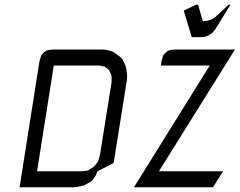

<svg xmlns="http://www.w3.org/2000/svg" viewBox="-20 -794 1016 814"><path d="M547.9 0 869.1 -516.1H662.1L664.1 -532.2L668.9 -549.8L671.9 -559.1L676.8 -565.9L687 -575.2L694.8 -580.1L704.1 -582L720.2 -584H976.1L653.8 -67.9H925.8L882.8 0ZM758.8 -749 811 -773.9H819.8L839.8 -704.1L858.9 -706.1L875 -710.9L879.9 -712.9L893.1 -722.2L949.2 -773.9H957L893.1 -669.9L882.8 -658.2L878.9 -653.8L863.8 -644L856 -640.1L848.1 -638.2L831.1 -636.2H793ZM63 0 147 -532.2 151.9 -549.8 154.8 -559.1 160.2 -565.9 169.9 -575.2 178.2 -580.1 187 -582 203.1 -584H418L435.1 -582L457 -575.2L472.2 -565.9L493.2 -549.8L500 -541L512.2 -516.1L516.1 -498L519 -473.1L518.1 -455.1L461.9 -103L393.1 -67.9L386.2 -50.8L380.9 -43L371.1 -28.8L366.2 -24.9L353 -17.1L335.9 -7.8L310.1 -2L293.9 0ZM137.2 -67.9H328.1L345.2 -69.8L354 -71.8L361.8 -77.1L376 -85.9L379.9 -89.8L391.1 -103L396 -110.8L398.9 -120.1L403.8 -137.2L453.1 -445.8V-463.9V-473.1L450.2 -480L443.8 -494.1L440.9 -498L430.2 -506.8L423.8 -511.2L416 -513.2L398.9 -516.1H208Z"/></svg>

Font: Petahja
Style: Italic
Weight: 400
Designer: T. Christopher White
Version: Version 1.1